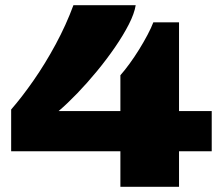

<svg xmlns="http://www.w3.org/2000/svg" viewBox="-20 -720 859 740"><path d="M444 0V-137H23V-298Q64 -345 109 -409.5Q154 -474 194.5 -549Q235 -624 263 -700H503Q498 -668 476.5 -626Q455 -584 423 -537.5Q391 -491 353.5 -445.5Q316 -400 278 -360.5Q240 -321 206 -292H444V-430Q460 -448 479 -474Q498 -500 516 -529Q534 -558 548.5 -585.5Q563 -613 571 -634H670V-292H796V-137H670V0Z"/></svg>

Font: Archivo Expanded Black
Style: Regular
Weight: 900
Width: 7
Designer: Hector Gatti
Foundry: Omnibus-Type
Version: Version 2.001